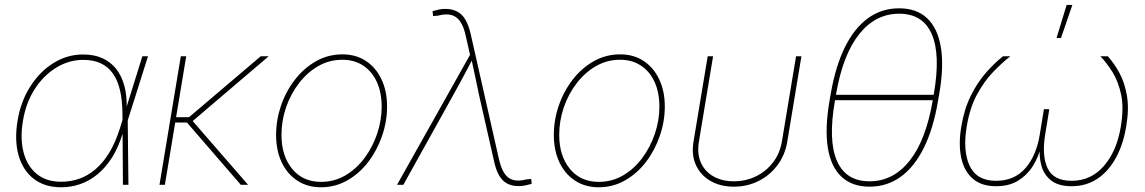

<svg xmlns="http://www.w3.org/2000/svg" viewBox="-20 -770 4770 800"><path d="M234.9 10.3Q166 10.3 120.6 -24.9Q75.2 -60.1 57.4 -122.8Q39.6 -185.5 53.2 -267.1Q66.4 -347.2 106 -409.4Q145.5 -471.7 202.6 -507.3Q259.8 -543 326.7 -543Q372.6 -543 407 -527.3Q441.4 -511.7 464.4 -482.4Q487.3 -453.1 498.3 -411.9Q509.3 -370.6 507.8 -318.4H513.7L512.2 -270.5L515.1 0H492.2L490.2 -297.9Q489.7 -351.6 480.2 -393.1Q470.7 -434.6 450.9 -462.9Q431.2 -491.2 400.6 -505.9Q370.1 -520.5 327.1 -520.5Q267.1 -520.5 214.1 -488Q161.1 -455.6 124.5 -398.4Q87.9 -341.3 75.7 -267.1Q63 -191.9 78.4 -134.5Q93.8 -77.1 133.5 -44.9Q173.3 -12.7 234.9 -12.7Q273.9 -12.7 309.8 -25.1Q345.7 -37.6 377.2 -64.2Q408.7 -90.8 434.6 -132.8Q460.4 -174.8 479 -233.4L573.2 -535.6H596.7L511.7 -266.6L497.6 -215.8H491.7Q474.1 -157.2 447.3 -114.5Q420.4 -71.8 386.5 -43.9Q352.5 -16.1 314.2 -2.9Q275.9 10.3 234.9 10.3Z M755.9 -535.6 667 0H644.5L733.4 -535.6ZM1099.6 -535.6 775.4 -259.3H695.3L699.2 -281.7H767.6L1066.4 -535.6ZM983.4 0 752.4 -267.1 777.3 -272 1013.7 0Z M1317.4 10.3Q1260.7 10.3 1218.5 -17.6Q1176.3 -45.4 1153.3 -94.5Q1130.4 -143.6 1130.4 -207.5Q1130.4 -269.5 1150.6 -329.1Q1170.9 -388.7 1208.3 -437.3Q1245.6 -485.8 1296.1 -514.6Q1346.7 -543.5 1406.7 -543.5Q1463.4 -543.5 1504.9 -515.9Q1546.4 -488.3 1569.6 -439.2Q1592.8 -390.1 1592.8 -326.2Q1592.8 -264.6 1572.3 -204.6Q1551.8 -144.5 1514.9 -95.9Q1478 -47.4 1427.5 -18.6Q1377 10.3 1317.4 10.3ZM1317.4 -12.2Q1373 -12.2 1419.2 -39.3Q1465.3 -66.4 1499 -111.8Q1532.7 -157.2 1551.5 -212.9Q1570.3 -268.6 1570.3 -325.7Q1570.3 -383.8 1550.5 -427.7Q1530.8 -471.7 1493.9 -496.3Q1457 -521 1406.2 -521Q1352.5 -521 1306.6 -494.9Q1260.7 -468.8 1226.1 -423.8Q1191.4 -378.9 1172.1 -323Q1152.8 -267.1 1152.8 -208Q1152.8 -120.6 1197.3 -66.4Q1241.7 -12.2 1317.4 -12.2Z M1634.3 0 1938.5 -541.5 1920.4 -621.1Q1912.1 -659.7 1897.2 -680.9Q1882.3 -702.1 1859.4 -707.8Q1836.4 -713.4 1803.7 -704.6L1784.7 -703.1L1782.2 -723.6Q1798.3 -728 1810.1 -730.5Q1821.8 -732.9 1835.4 -732.9Q1863.8 -732.9 1884.5 -722.2Q1905.3 -711.4 1918.9 -688.5Q1932.6 -665.5 1940.9 -629.4L2059.1 -106.4Q2067.9 -67.9 2082.5 -46.6Q2097.2 -25.4 2119.9 -19.8Q2142.6 -14.2 2175.3 -22.9L2193.4 -24.4L2195.3 -3.9Q2179.7 0.5 2167.2 2.9Q2154.8 5.4 2141.1 5.4Q2112.8 5.4 2092.8 -5.4Q2072.8 -16.1 2059.6 -39.1Q2046.4 -62 2038.6 -98.1L1976.6 -371.6Q1968.3 -410.2 1960.4 -448.7Q1952.6 -487.3 1943.8 -525.9H1950.2Q1930.2 -487.3 1909.4 -448.7Q1888.7 -410.2 1867.2 -371.6L1660.6 0Z M2474.6 10.3Q2418 10.3 2375.7 -17.6Q2333.5 -45.4 2310.5 -94.5Q2287.6 -143.6 2287.6 -207.5Q2287.6 -269.5 2307.9 -329.1Q2328.1 -388.7 2365.5 -437.3Q2402.8 -485.8 2453.4 -514.6Q2503.9 -543.5 2564 -543.5Q2620.6 -543.5 2662.1 -515.9Q2703.6 -488.3 2726.8 -439.2Q2750 -390.1 2750 -326.2Q2750 -264.6 2729.5 -204.6Q2709 -144.5 2672.1 -95.9Q2635.3 -47.4 2584.7 -18.6Q2534.2 10.3 2474.6 10.3ZM2474.6 -12.2Q2530.3 -12.2 2576.4 -39.3Q2622.6 -66.4 2656.2 -111.8Q2689.9 -157.2 2708.7 -212.9Q2727.5 -268.6 2727.5 -325.7Q2727.5 -383.8 2707.8 -427.7Q2688 -471.7 2651.1 -496.3Q2614.3 -521 2563.5 -521Q2509.8 -521 2463.9 -494.9Q2418 -468.8 2383.3 -423.8Q2348.6 -378.9 2329.3 -323Q2310.1 -267.1 2310.1 -208Q2310.1 -120.6 2354.5 -66.4Q2398.9 -12.2 2474.6 -12.2Z M3037.6 7.8Q2981.9 7.8 2940.7 -15.9Q2899.4 -39.6 2879.9 -81.8Q2860.4 -124 2869.6 -179.7L2928.7 -535.6H2951.2L2892.1 -179.7Q2883.8 -130.4 2900.1 -93Q2916.5 -55.7 2952.4 -35.2Q2988.3 -14.6 3037.6 -14.6Q3087.4 -14.6 3129.6 -35.2Q3171.9 -55.7 3200.7 -93Q3229.5 -130.4 3237.8 -179.7L3296.9 -535.6H3319.3L3260.3 -179.7Q3251 -124 3219.5 -81.8Q3188 -39.6 3140.9 -15.9Q3093.8 7.8 3037.6 7.8Z M3603 7.8Q3530.8 7.8 3486.6 -33.2Q3442.4 -74.2 3429.4 -153.6Q3416.5 -232.9 3436 -348.1L3441.4 -379.4Q3461.4 -494.6 3500.7 -574Q3540 -653.3 3596.9 -694.3Q3653.8 -735.4 3726.1 -735.4Q3798.8 -735.4 3842.8 -694.3Q3886.7 -653.3 3900.1 -574Q3913.6 -494.6 3893.6 -379.4L3888.2 -348.1Q3868.7 -232.9 3829.1 -153.6Q3789.6 -74.2 3732.7 -33.2Q3675.8 7.8 3603 7.8ZM3603 -14.6Q3701.7 -14.6 3769.5 -99.6Q3837.4 -184.6 3865.7 -348.1L3871.1 -379.4Q3899.4 -543 3862.3 -627.9Q3825.2 -712.9 3726.6 -712.9Q3627.9 -712.9 3560.1 -627.9Q3492.2 -543 3463.9 -379.4L3458.5 -348.1Q3430.2 -184.6 3467.3 -99.6Q3504.4 -14.6 3603 -14.6ZM3447.8 -352.5 3451.2 -375H3881.8L3878.4 -352.5Z M4130.4 5.9Q4068.8 5.9 4032.7 -25.9Q3996.6 -57.6 3984.9 -113.8Q3973.1 -169.9 3985.4 -242.7Q3997.6 -315.9 4025.1 -371.3Q4052.7 -426.8 4088.1 -467Q4123.5 -507.3 4159.2 -535.6H4189.9Q4155.3 -508.8 4117.9 -470Q4080.6 -431.2 4050.5 -375.5Q4020.5 -319.8 4007.8 -241.7Q3991.2 -140.6 4020.5 -78.6Q4049.8 -16.6 4130.4 -16.6Q4206.1 -16.6 4252 -68.6Q4297.9 -120.6 4312.5 -210L4329.6 -314.9H4352.1L4335 -210Q4320.3 -120.6 4345.2 -68.6Q4370.1 -16.6 4444.8 -16.6Q4525.9 -16.6 4579.6 -78.6Q4633.3 -140.6 4649.9 -241.7Q4663.1 -319.8 4651.4 -375.5Q4639.6 -431.2 4615.2 -470Q4590.8 -508.8 4564.9 -535.6H4595.7Q4621.6 -507.3 4643.8 -467Q4666 -426.8 4675.5 -371.3Q4685.1 -315.9 4672.4 -242.7Q4660.6 -169.9 4630.4 -113.8Q4600.1 -57.6 4553.5 -25.9Q4506.8 5.9 4444.8 5.9Q4391.1 5.9 4360.8 -17.3Q4330.6 -40.5 4319.8 -77.6Q4309.1 -114.7 4312.5 -156.2H4316.4Q4306.6 -114.7 4283.2 -77.6Q4259.8 -40.5 4222.2 -17.3Q4184.6 5.9 4130.4 5.9ZM4382.3 -611.8 4424.3 -749.5H4448.2L4400.9 -611.8Z"/></svg>

Font: Inter 20pt Thin
Style: Italic
Weight: 250
Italic angle: -9.3988°
Version: Version 4.001;git-66647c0bb